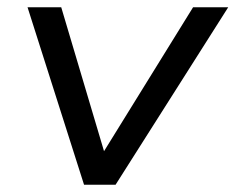

<svg xmlns="http://www.w3.org/2000/svg" viewBox="-20 -510 650 530"><path d="M212 0 56 -490H149L273 -73H255L513 -490H610L299 0Z"/></svg>

Font: Nunito Sans 10pt SemiExpanded
Style: Italic
Weight: 400
Width: 6
Italic angle: -9°
Designer: Vernon Adams
Foundry: Vernon Adams
Version: Version 3.101;gftools[0.9.27]